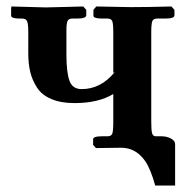

<svg xmlns="http://www.w3.org/2000/svg" viewBox="-20 -454 558 590"><path d="M444.8 -79.1Q444.8 -53.2 447.5 -44.2Q450.2 -35.2 459 -35.2H476.1Q492.7 -35.2 505.4 -28.3Q518.1 -21.5 518.1 -11.2V116.2H457Q442.9 65.4 425.8 40.5Q397 -0.5 351.1 0L274.9 1L266.1 -8.8V-25.9Q266.1 -35.2 293 -35.2H310.1Q321.8 -35.2 325 -43.2Q328.1 -51.3 328.1 -79.1V-165Q281.7 -137.2 209 -137.2Q167 -137.2 137.7 -149.7Q108.4 -162.1 93.8 -184.8Q79.1 -207.5 73 -232.7Q66.9 -257.8 66.9 -290V-355Q66.9 -380.9 63.2 -388.9Q59.6 -397 47.9 -397H41Q14.2 -397 14.2 -405.8V-428.2L15.1 -434.1L121.1 -431.2Q137.7 -431.6 178.2 -432.6Q218.8 -433.6 235.8 -434.1L245.1 -423.8V-407.2Q245.1 -397 216.8 -397H202.1Q190.9 -397 187.5 -389.4Q184.1 -381.8 184.1 -359.9V-286.1Q184.1 -231.9 193.4 -206.1Q202.6 -180.2 231 -180.2Q290 -180.2 333 -232.9L328.1 -230V-354Q328.1 -380.9 325 -388.9Q321.8 -397 310.1 -397H293.9Q267.1 -397 267.1 -405.8V-423.8L275.9 -434.1L381.8 -432.1Q432.6 -432.1 506.8 -434.1L516.1 -423.8V-407.2Q516.1 -397 488.8 -397H462.9Q451.7 -397 448.2 -389.4Q444.8 -381.8 444.8 -354Z"/></svg>

Font: Linux Libertine G
Style: Bold
Weight: 700
Designer: Philipp H. Poll
Foundry: Philipp H. Poll
Version: Version 5.0.3